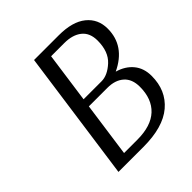

<svg xmlns="http://www.w3.org/2000/svg" viewBox="-179 -775 899 899"><g transform="rotate(-45 271.0 -325.0)"><path d="M185 -650H349Q439 -650 486 -612Q533 -574 533 -510Q533 -396 417 -341Q466 -327 494 -293Q522 -259 522 -208Q522 -112 456 -56Q390 0 259 0H94ZM338 -356Q378 -356 419 -393.5Q460 -431 460 -504Q460 -555 428 -580.5Q396 -606 341 -606H254L219 -356ZM213 -315 175 -44H263Q354 -44 400.5 -87.5Q447 -131 447 -211Q447 -262 417 -288.5Q387 -315 336 -315Z"/></g></svg>

Font: Arsenal
Style: Italic
Weight: 400
Italic angle: -9.10001°
Designer: Andrij Shevchenko
Foundry: Stairsfor
Version: Version 2.001;PS 002.001;hotconv 1.0.88;makeotf.lib2.5.64775